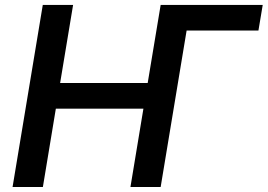

<svg xmlns="http://www.w3.org/2000/svg" viewBox="-20 -747 1069 767"><path d="M1029.5 -727.3H621.8L570 -415.5H220.2L272 -727.3H150.9L30.2 0H151.3L203.1 -312.9H552.9L501.1 0H621.8L725.5 -625H1012.4Z"/></svg>

Font: Magic Ui Pro Semi Bold
Style: Italic
Weight: 600
Italic angle: -9.39999°
Designer: Stefan Endress, Andreas Faust
Version: Version 1.000;FEAKit 1.0